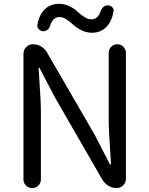

<svg xmlns="http://www.w3.org/2000/svg" viewBox="-20 -959 762 979"><path d="M99.6 -43.9V-684.6Q99.6 -705.1 113.8 -719.2Q127.9 -733.4 148.4 -733.4Q169.9 -733.4 189.5 -722.2Q209 -710.9 219.7 -691.4L462.9 -271.5L540 -122.1Q541 -120.1 543.5 -120.1Q545.9 -120.1 545.9 -122.1Q534.2 -296.9 534.2 -351.6V-689.5Q534.2 -707 546.9 -720.2Q559.6 -733.4 578.1 -733.4Q596.7 -733.4 609.4 -720.2Q622.1 -707 622.1 -689.5V-47.9Q622.1 -27.3 607.9 -13.7Q593.8 0 574.2 0Q552.7 0 533.7 -11.2Q514.6 -22.5 502.9 -41L259.8 -462.9L181.6 -612.3Q180.7 -614.3 178.7 -614.3Q176.8 -614.3 176.8 -612.3Q177.7 -593.8 181.2 -543Q184.6 -492.2 186.5 -455.6Q188.5 -418.9 188.5 -384.8V-43.9Q188.5 -25.4 175.3 -12.7Q162.1 0 144 0Q126 0 112.8 -12.7Q99.6 -25.4 99.6 -43.9ZM449.2 -792Q420.9 -792 395.5 -804.7Q370.1 -817.4 354.5 -832Q338.9 -846.7 319.8 -859.4Q300.8 -872.1 283.2 -872.1Q249 -872.1 235.4 -827.1Q231.4 -814.5 221.2 -806.6Q210.9 -798.8 198.2 -799.8Q184.6 -801.8 176.8 -811.5Q169.9 -819.3 169.9 -828.1Q169.9 -831.1 170.9 -834Q179.7 -883.8 208.5 -911.6Q237.3 -939.5 281.2 -939.5Q309.6 -939.5 335 -926.8Q360.4 -914.1 375.5 -899.4Q390.6 -884.8 409.7 -872.6Q428.7 -860.4 446.3 -860.4Q480.5 -860.4 494.1 -904.3Q499 -917 508.8 -924.8Q518.6 -932.6 531.2 -931.6Q543.9 -931.6 552.7 -921.9Q559.6 -914.1 559.6 -904.3Q559.6 -902.3 558.6 -899.4Q549.8 -848.6 521 -820.3Q492.2 -792 449.2 -792Z"/></svg>

Font: Gen Jyuu GothicX Regular
Style: Regular
Weight: 400
Designer: [Source Han Sans]
Ryoko NISHIZUKA  (kana & ideographs); Paul D. Hunt (Latin, Greek & Cyrillic); Wenlong ZHANG  (bopomofo
Version: Version 1.002.20150607